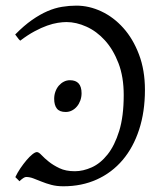

<svg xmlns="http://www.w3.org/2000/svg" viewBox="-20 -650 576 685"><path d="M271 -317.4Q271 -303.7 266.6 -291.5Q262.2 -279.3 254.6 -270.3Q247.1 -261.2 236.8 -255.9Q226.6 -250.5 214.4 -250.5Q192.4 -250.5 182.9 -262.7Q173.3 -274.9 173.3 -297.4Q173.3 -311 177.7 -323.2Q182.1 -335.4 189.9 -344.5Q197.8 -353.5 207.8 -358.6Q217.8 -363.8 229.5 -363.8Q271 -363.8 271 -317.4ZM206.1 14.6Q182.1 14.6 163.1 9.5Q144 4.4 128.4 -2Q112.8 -8.3 99.4 -13.4Q85.9 -18.6 73.2 -18.6Q65.4 -18.6 49.3 -3.4Q46.9 -5.9 42.5 -10.5Q38.1 -15.1 34.7 -18.1Q42 -33.7 52.7 -49.6Q63.5 -65.4 74.5 -78.4Q85.4 -91.3 95.5 -99.4Q105.5 -107.4 111.8 -107.4Q118.2 -107.4 128.2 -96.7Q138.2 -85.9 154.1 -73.2Q169.9 -60.5 192.4 -49.8Q214.8 -39.1 247.1 -39.1Q276.4 -39.1 307.4 -53Q338.4 -66.9 363.8 -98.9Q389.2 -130.9 405.3 -182.9Q421.4 -234.9 421.4 -311Q421.4 -376 402.6 -424.8Q383.8 -473.6 354.2 -506.1Q324.7 -538.6 288.3 -554.9Q252 -571.3 217.3 -571.3Q203.6 -571.3 186.3 -568.6Q168.9 -565.9 148.2 -558.6Q127.4 -551.3 103.3 -538.3Q79.1 -525.4 52.2 -504.9Q46.9 -509.3 42 -516.6Q37.1 -523.9 34.2 -526.9Q65.4 -558.6 94 -578.6Q122.6 -598.6 149.2 -610.1Q175.8 -621.6 201.4 -625.7Q227.1 -629.9 252.4 -629.9Q297.9 -629.9 341.6 -609.4Q385.3 -588.9 419.9 -550.3Q454.6 -511.7 475.8 -455.8Q497.1 -399.9 497.1 -329.1Q497.1 -251 476.3 -187.5Q455.6 -124 417.5 -79.1Q379.4 -34.2 325.7 -9.8Q272 14.6 206.1 14.6Z"/></svg>

Font: Gentium Plus
Style: Regular
Weight: 400
Designer: J. Victor Gaultney, Annie Olsen, Iska Routamaa
Foundry: SIL International
Version: Version 1.510